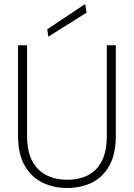

<svg xmlns="http://www.w3.org/2000/svg" viewBox="-20 -926 669 958"><path d="M315 12Q247 12 191.5 -15Q136 -42 103 -100Q70 -158 70 -249V-700H115V-250Q115 -171 141 -122.5Q167 -74 212.5 -51.5Q258 -29 315 -29Q374 -29 418.5 -51.5Q463 -74 488 -122.5Q513 -171 513 -250V-700H558V-249Q558 -158 526 -100Q494 -42 439 -15Q384 12 315 12ZM221 -743 216 -780 405 -906 412 -863Z"/></svg>

Font: DM Sans ExtraLight
Style: Regular
Weight: 200
Designer: Colophon Foundry, Jonny Pinhorn
Foundry: Colophon Foundry
Version: Version 4.004; ttfautohint (v1.8.4.7-5d5b)